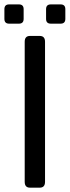

<svg xmlns="http://www.w3.org/2000/svg" viewBox="-31 -866 321 886"><path d="M107.4 0Q83 0 83 -26.9V-673.3Q83 -700.2 107.4 -700.2H152.3Q176.8 -700.2 176.8 -673.3V-26.9Q176.8 0 152.3 0ZM11.2 -756.8Q-10.7 -756.8 -10.7 -778.8V-823.7Q-10.7 -845.7 11.2 -845.7H56.2Q78.1 -845.7 78.1 -823.7V-778.8Q78.1 -756.8 56.2 -756.8ZM203.6 -756.8Q181.6 -756.8 181.6 -778.8V-823.7Q181.6 -845.7 203.6 -845.7H248.5Q270.5 -845.7 270.5 -823.7V-778.8Q270.5 -756.8 248.5 -756.8Z"/></svg>

Font: Istok
Style: Regular
Weight: 500
Designer: Andrey V. Panov
Foundry: Andrey V. Panov
Version: Version 1.0.3